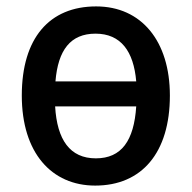

<svg xmlns="http://www.w3.org/2000/svg" viewBox="-20 -569 598 599"><path d="M510 -271C510 -441 421 -549 280 -549C134 -549 48 -450 48 -271C48 -92 141 10 277 10C422 10 510 -92 510 -271ZM278 -464C357 -464 397 -409 405 -315H153C161 -413 200 -464 278 -464ZM279 -75C198 -75 158 -133 152 -237H405C398 -130 359 -75 279 -75Z"/></svg>

Font: Noto Sans SemiCondensed Medium
Style: Regular
Weight: 500
Width: 4
Designer: Monotype Design Team
Foundry: Monotype Imaging Inc.
Version: Version 2.013